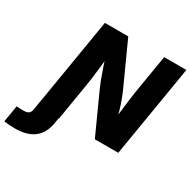

<svg xmlns="http://www.w3.org/2000/svg" viewBox="-331 -919 1309 1320"><g transform="rotate(30 323.5 -259.0)"><path d="M-130.4 203.6 -108.4 72.3Q-97.2 73.7 -83.3 74.2Q-69.3 74.7 -55.2 74.7Q-25.9 74.7 -12.9 64.9Q0 55.2 3.4 33.2L19 -60.5H192.4L175.3 43Q161.1 126.5 106.4 168.5Q51.8 210.4 -43 210.4Q-69.3 210.4 -91.6 208.7Q-113.8 207 -130.4 203.6ZM9.3 0 129.9 -727.5H315.4L465.3 -397.9Q477.5 -371.1 490.2 -337.6Q502.9 -304.2 515.1 -264.2Q527.3 -224.1 538.1 -176.8L518.6 -161.1Q522 -199.7 527.3 -247.8Q532.7 -295.9 538.6 -341.1Q544.4 -386.2 548.8 -416L600.6 -727.5H776.9L656.2 0H470.2L333 -301.8Q317.4 -336.4 303.2 -373Q289.1 -409.7 274.2 -453.6Q259.3 -497.6 241.7 -552.7L265.6 -557.6Q260.7 -504.9 255.1 -455.8Q249.5 -406.7 244.6 -366.9Q239.7 -327.1 235.4 -302.2L185.5 0Z"/></g></svg>

Font: Inter 20pt ExtraBold
Style: Italic
Weight: 800
Italic angle: -9.3988°
Version: Version 4.001;git-66647c0bb